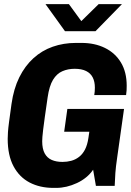

<svg xmlns="http://www.w3.org/2000/svg" viewBox="-20 -905 640 935"><path d="M240 10Q174.5 10 124.2 -16.2Q74 -42.5 45.8 -95.5Q17.5 -148.5 17.5 -229Q17.5 -244 18.8 -262.2Q20 -280.5 24.2 -312.2Q28.5 -344 36 -398.5Q46.5 -473 74 -528.5Q101.5 -584 142.8 -621.5Q184 -659 236.8 -677.5Q289.5 -696 349.5 -696H377Q441.5 -696 491.2 -671.5Q541 -647 569 -600.5Q597 -554 597 -487.5Q597 -476.5 596.5 -465.2Q596 -454 594 -442H439Q442 -458 442 -478Q442 -507.5 431.5 -528Q421 -548.5 399.2 -559.2Q377.5 -570 343.5 -570Q311 -570 283.8 -558.2Q256.5 -546.5 238.2 -516.5Q220 -486.5 212 -431Q203.5 -372.5 198.2 -334.8Q193 -297 190.2 -274.2Q187.5 -251.5 186.5 -238.5Q185.5 -225.5 185.5 -217Q185.5 -180.5 197.5 -158.2Q209.5 -136 231.8 -126.2Q254 -116.5 284 -116.5Q306.5 -116.5 327 -122Q347.5 -127.5 364.8 -140.8Q382 -154 393.8 -176.5Q405.5 -199 410.5 -233L415 -263.5H292.5L308 -374.5H584L550.5 -137Q544 -93 541.8 -62.5Q539.5 -32 538.5 0H447L433.5 -78.5Q405 -37 354.5 -13.5Q304 10 253.5 10ZM296.5 -753 201.5 -885H315.5L390 -783H356.5L460.5 -885H574L445 -753Z"/></svg>

Font: Chivo Mono Medium
Style: Italic
Weight: 500
Italic angle: -8.05°
Monospace: yes
Designer: Hector Gatti
Foundry: Omnibus-Type
Version: Version 1.008